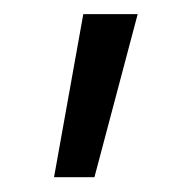

<svg xmlns="http://www.w3.org/2000/svg" viewBox="-20 -720 269 269"><path d="M172.9 -700.2 112.3 -471.7H55.7L96.7 -700.2Z"/></svg>

Font: Segoe UI Historic
Style: Regular
Weight: 400
Foundry: Microsoft Corporation
Version: Version 1.03